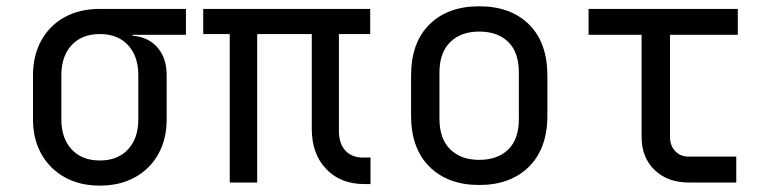

<svg xmlns="http://www.w3.org/2000/svg" viewBox="-20 -578 2436 608"><path d="M296.4 9.8Q232.4 9.8 185.1 -16.6Q137.7 -43 111.1 -90.1Q84.5 -137.2 84.5 -200.2V-339.8Q84.5 -402.8 111.1 -450.4Q137.7 -498 185.1 -523.9Q232.4 -549.8 296.4 -549.8H568.8V-467.8H399.9V-464.8Q449.7 -460.9 478.8 -427.5Q507.8 -394 507.8 -339.8V-200.2Q507.8 -137.2 481.4 -90.1Q455.1 -43 407.5 -16.6Q359.9 9.8 296.4 9.8ZM296.4 -69.8Q353 -69.8 385.5 -105Q418 -140.1 418 -200.2V-339.8Q418 -399.9 385.5 -435.1Q353 -470.2 296.4 -470.2Q239.3 -470.2 206.8 -435.1Q174.3 -399.9 174.3 -339.8V-200.2Q174.3 -140.1 206.8 -105Q239.3 -69.8 296.4 -69.8Z M1134.3 4.9Q1058.1 4.9 1012.7 -43Q967.3 -90.8 967.3 -169.9V-470.2H794.4V0H707.5V-470.2H623.5V-549.8H1152.3V-470.2H1053.2V-164.1Q1053.2 -123 1073.7 -101.1Q1094.2 -79.1 1128.9 -79.1H1153.3V4.9Z M1497.6 7.8Q1398.4 7.8 1340.3 -49.8Q1281.7 -107.9 1281.7 -211.9V-337.9Q1281.7 -442.9 1339.8 -500.5Q1397.9 -558.1 1497.6 -558.1Q1597.2 -558.1 1655.3 -500.5Q1713.4 -442.9 1713.4 -337.9V-211.9Q1713.4 -107.9 1654.8 -49.8Q1596.2 7.8 1497.6 7.8ZM1497.6 -71.8Q1556.2 -71.8 1589.8 -105Q1623.5 -138.2 1623 -202.1V-348.1Q1623 -412.1 1589.8 -444.8Q1556.2 -478 1497.6 -478Q1439.5 -478 1405.8 -444.8Q1371.6 -411.6 1371.6 -348.1V-202.1Q1371.6 -138.2 1405.8 -105Q1439.5 -71.8 1497.6 -71.8Z M2161.6 0Q2094.2 0 2053 -39.6Q2011.7 -79.1 2011.7 -145V-467.8H1843.8V-549.8H2316.4V-467.8H2101.6V-145Q2101.6 -117.2 2117.9 -99.6Q2134.3 -82 2161.6 -82H2311.5V0Z"/></svg>

Font: UDEV Gothic 35
Style: Regular
Weight: 400
Version: v2.1.0; ttfautohint (v1.8.4.7-5d5b-dirty) -l 6 -r 45 -G 200 